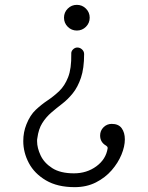

<svg xmlns="http://www.w3.org/2000/svg" viewBox="-20 -546 609 792"><path d="M297 -420Q275 -420 259.5 -435.5Q244 -451 244 -473Q244 -495 259.5 -510.5Q275 -526 297 -526Q319 -526 334.5 -510.5Q350 -495 350 -473Q350 -451 334.5 -435.5Q319 -420 297 -420ZM288 226Q217 226 169.5 198Q122 170 99 126.5Q76 83 76 36Q76 -1 89 -33Q104 -71 127.5 -93Q151 -115 176.5 -132Q202 -149 224.5 -170.5Q247 -192 261 -227.5Q275 -263 274 -323Q273 -334 281 -342Q289 -350 299 -350Q310 -350 318.5 -342Q327 -334 327 -323Q327 -264 314 -225.5Q301 -187 280.5 -161.5Q260 -136 236.5 -118Q213 -100 191.5 -81.5Q170 -63 154.5 -38.5Q139 -14 134 24Q133 27 133 30.5Q133 34 133 37Q133 64 147.5 95Q162 126 195.5 147.5Q229 169 285 169Q338 169 377.5 140Q417 111 424 66V64Q424 59 418 55Q393 41 393 13Q393 -7 407 -21Q421 -35 441 -35Q469 -35 482 -17Q495 1 495 29Q495 58 481 92Q467 126 440.5 156.5Q414 187 375.5 206.5Q337 226 288 226Z"/></svg>

Font: Kiwi Maru Light
Style: Regular
Weight: 300
Designer: Hiroki-Chan
Version: Version 1.100